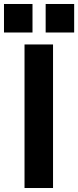

<svg xmlns="http://www.w3.org/2000/svg" viewBox="-87 -943 392 963"><path d="M36 0V-720H179V0ZM142 -780V-923H285V-780ZM-67 -780V-923H76V-780Z"/></svg>

Font: Orbitron ExtraBold
Style: Regular
Weight: 800
Designer: Matt McInerney
Foundry: The League of Moveable Type
Version: Version 2.001